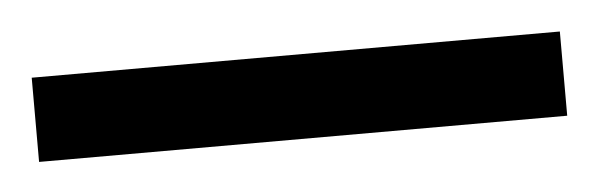

<svg xmlns="http://www.w3.org/2000/svg" viewBox="-28 -857 417 134"><g transform="rotate(-5 181.0 -789.5)"><path d="M-4 -760H366V-819H-4Z"/></g></svg>

Font: Noto Serif Myanmar ExtCond
Style: Regular
Weight: 400
Width: 2
Designer: Ben Mitchell and the Monotype Design Team
Foundry: Monotype Imaging Inc.
Version: Version 2.106